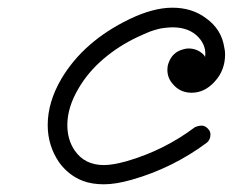

<svg xmlns="http://www.w3.org/2000/svg" viewBox="-20 -477 605 499"><path d="M155 -152Q155 -114 174 -86Q200 -48 250 -48Q273 -48 309 -58Q406 -86 486 -146Q494 -150 503 -150.5Q512 -151 519.5 -143.5Q527 -136 527 -128Q527 -113 516 -105Q428 -40 323 -10Q281 2 250 2Q219 2 195 -7Q157 -22 133 -56Q104 -99 104 -152Q104 -212 140 -273Q198 -370 316 -427Q378 -457 428 -457Q479 -457 515 -430Q556 -401 563 -353Q565 -345 565 -336Q565 -294 538 -265Q512 -236 478 -236Q447 -236 428 -260Q415 -275 415 -296Q415 -305 418 -313Q428 -342 457 -349Q463 -351 470 -351Q492 -351 508 -336Q511 -333 513 -329Q517 -357 496 -380Q472 -406 428 -406Q404 -405 391 -401.5Q378 -398 370 -395Q355 -389 338 -381Q289 -358 249 -324Q209 -290 184 -247Q155 -198 155 -152Z"/></svg>

Font: TT2020Base
Style: Italic
Weight: 400
Italic angle: -15°
Version: Version 0.2.000